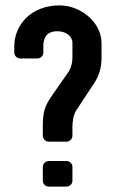

<svg xmlns="http://www.w3.org/2000/svg" viewBox="-20 -693 430 713"><path d="M173 -338C145 -298 139 -277 139 -220V-189C139 -177 149 -167 161 -167H227C239 -167 249 -177 249 -189V-220C249 -245 253 -266 263 -283L331 -386C348 -413 357 -443 357 -476V-533C357 -610 280 -673 201 -673C93 -673 33 -597 33 -522V-498C33 -486 43 -476 55 -476H119C131 -476 141 -486 141 -498V-522C141 -551 152 -577 193 -577C222 -577 249 -561 249 -533V-481C249 -457 243 -437 230 -420ZM161 0H227C239 0 249 -10 249 -22V-73C249 -85 239 -95 227 -95H161C149 -95 139 -85 139 -73V-22C139 -10 149 0 161 0Z"/></svg>

Font: DIN Rundschrift
Style: Mittel
Weight: 400
Version: Version 1.027